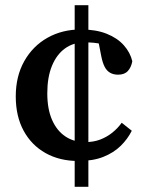

<svg xmlns="http://www.w3.org/2000/svg" viewBox="-20 -681 578 743"><path d="M322 42H269V-661H322ZM308 -517Q264 -517 231.5 -493.5Q199 -470 181 -426Q163 -382 163 -320Q163 -259 181.5 -217Q200 -175 233 -153Q266 -131 309 -131Q342 -131 368 -141Q394 -151 415 -168Q436 -185 451 -206L490 -175Q474 -143 447 -116.5Q420 -90 380 -74Q340 -58 283 -58Q211 -58 156.5 -88.5Q102 -119 71.5 -175Q41 -231 41 -308Q41 -386 74 -444.5Q107 -503 164 -535Q221 -567 293 -567Q351 -567 392.5 -550.5Q434 -534 459 -506Q484 -478 492 -444Q488 -421 475 -406.5Q462 -392 437 -392Q419 -392 406 -399.5Q393 -407 385 -422.5Q377 -438 372 -463L357 -540L407 -499Q390 -506 374.5 -510Q359 -514 343 -515.5Q327 -517 308 -517Z"/></svg>

Font: Source Serif 4 SemiBold
Style: Regular
Weight: 600
Designer: Frank Grießhammer
Foundry: Adobe Systems Incorporated
Version: Version 4.004;hotconv 1.0.116;makeotfexe 2.5.65601